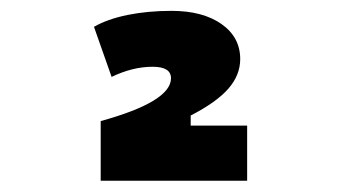

<svg xmlns="http://www.w3.org/2000/svg" viewBox="-20 -723 626 352"><path d="M164.6 -391.6V-501Q293.5 -536.6 293.5 -579.6Q293.5 -600.6 259.8 -600.6Q223.1 -600.6 184.6 -582L152.3 -673.8Q176.8 -688 213.9 -695.6Q251 -703.1 294.4 -703.1Q351.6 -703.1 386 -679Q420.4 -654.8 420.4 -614.7Q420.4 -585.4 398.7 -560.5Q377 -535.6 329.6 -511.2V-492.7H433.1V-391.6Z"/></svg>

Font: Cascadia Code NF
Style: Bold
Weight: 700
Monospace: yes
Designer: Aaron Bell
Foundry: Saja Typeworks
Version: Version 2404.023; ttfautohint (v1.8.4)